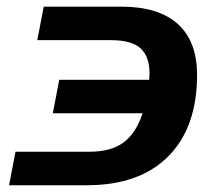

<svg xmlns="http://www.w3.org/2000/svg" viewBox="-20 -548 640 568"><path d="M90.3 -429.2 109.4 -528.3H339.4Q448.7 -528.3 505.9 -477.1Q563 -425.8 563 -326.2Q563 -171.4 478 -85.7Q393.1 0 236.8 0H6.8L25.9 -99.1H244.1Q308.6 -99.1 345.5 -126.5Q382.3 -153.8 401.9 -212.9H136.2L155.3 -312H421.4L422.4 -331.1Q422.4 -380.4 396 -404.8Q369.6 -429.2 308.6 -429.2Z"/></svg>

Font: Liberation Mono
Style: Bold Italic
Weight: 700
Italic angle: -12°
Monospace: yes
Designer: Steve Matteson
Foundry: Ascender Corporation
Version: Version 2.1.5